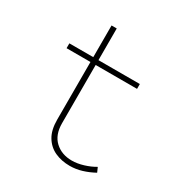

<svg xmlns="http://www.w3.org/2000/svg" viewBox="-164 -811 889 938"><g transform="rotate(30 281.0 -342.0)"><path d="M360.4 5.9Q314 5.9 276.6 -11.2Q239.3 -28.3 217.3 -64.7Q195.3 -101.1 195.3 -159.2V-690.4H224.6V-156.2Q224.6 -90.3 262 -55.9Q299.3 -21.5 356.4 -21.5Q387.2 -21.5 421.4 -32Q455.6 -42.5 482.4 -58.6L494.1 -32.2Q461.9 -14.6 428.5 -4.4Q395 5.9 360.4 5.9ZM60.5 -484.4V-511.7H458V-484.4Z"/></g></svg>

Font: Reddit Mono ExtraLight
Style: Regular
Weight: 250
Monospace: yes
Designer: Stephen Hutchings
Foundry: Reddit
Version: Version 1.014